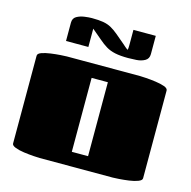

<svg xmlns="http://www.w3.org/2000/svg" viewBox="-104 -810 908 913"><g transform="rotate(15 350.0 -353.5)"><path d="M530 0H170Q162 0 139.5 -1.5Q117 -3 91.5 -6.5Q66 -10 48 -17Q30 -24 30 -34V-466Q30 -477 48 -483.5Q66 -490 91.5 -493.5Q117 -497 139.5 -498.5Q162 -500 170 -500H530Q538 -500 560.5 -498.5Q583 -497 608.5 -493.5Q634 -490 652 -483.5Q670 -477 670 -466V-34Q670 -24 652 -17Q634 -10 608.5 -6.5Q583 -3 560.5 -1.5Q538 0 530 0ZM310 -68H390V-432H310ZM257 -570H147V-660Q147 -682 163.5 -691.5Q180 -701 201.5 -704Q223 -707 238 -707Q273 -707 295 -703Q317 -699 334 -689.5Q351 -680 369 -665Q387 -650 414 -627Q421 -621 427 -615.5Q433 -610 441 -605Q443 -611 443 -628.5Q443 -646 443 -653V-704H553V-614Q553 -591 535 -581Q517 -571 493.5 -569.5Q470 -568 453 -568Q414 -568 388.5 -573.5Q363 -579 344 -590.5Q325 -602 305 -619.5Q285 -637 257 -660Z"/></g></svg>

Font: Gajraj One
Style: Regular
Weight: 400
Designer: Saurabh Sharma
Foundry: Saurabh Sharma
Version: Version 1.000